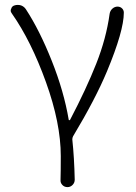

<svg xmlns="http://www.w3.org/2000/svg" viewBox="-20 -558 550 779"><path d="M283.2 170.9Q283.2 183.6 274.4 192.4Q265.6 201.2 253.9 201.2Q241.2 201.2 232.9 192.4Q224.6 183.6 225.6 171.9Q226.6 138.7 226.6 75.2Q226.6 -57.6 166.5 -224.6Q106.4 -391.6 28.3 -502.9Q23.4 -508.8 23.4 -515.6Q23.4 -518.6 25.4 -522.5Q28.3 -533.2 39.1 -536.1Q44.9 -538.1 51.8 -538.1Q58.6 -538.1 65.4 -536.1Q78.1 -531.2 85 -520.5Q140.6 -435.5 189.9 -311.5Q239.3 -187.5 258.8 -72.3Q258.8 -70.3 261.2 -70.3Q263.7 -70.3 264.6 -72.3Q330.1 -197.3 370.6 -299.8Q411.1 -402.3 424.8 -502Q426.8 -514.6 436 -522.9Q445.3 -531.2 457 -531.2Q468.8 -531.2 476.6 -522.5Q482.4 -515.6 482.4 -506.8Q482.4 -432.6 414.1 -268.6Q367.2 -156.2 276.4 -4.9Q273.4 1 273.4 7.8Q281.2 81.1 283.2 170.9Z"/></svg>

Font: irohamaru Light
Style: Regular
Weight: 200
Designer: [Source Han Sans]
Ryoko NISHIZUKA  (kana & ideographs); Paul D. Hunt (Latin, Greek & Cyrillic); Wenlong ZHANG  (bopomofo
Version: Version 1.01